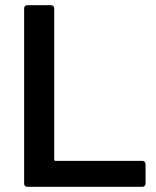

<svg xmlns="http://www.w3.org/2000/svg" viewBox="-20 -720 600 740"><path d="M85 -700H177Q182 -700 185.5 -696.5Q189 -693 189 -688V-105Q189 -100 194 -100H529Q534 -100 537.5 -96.5Q541 -93 541 -88V-12Q541 -7 537.5 -3.5Q534 0 529 0H85Q80 0 76.5 -3.5Q73 -7 73 -12V-688Q73 -693 76.5 -696.5Q80 -700 85 -700Z"/></svg>

Font: Barlow SemiBold
Style: Regular
Weight: 600
Designer: Jeremy Tribby
Foundry: Tribby Type
Version: Version 1.422